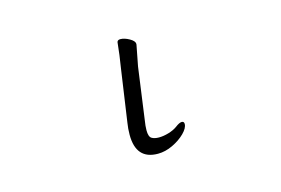

<svg xmlns="http://www.w3.org/2000/svg" viewBox="-71 -625 1142 781"><g transform="rotate(-15 500.0 -234.0)"><path d="M467 -470Q469 -479 481 -479Q498 -479 518.5 -467.5Q539 -456 539 -444V-441L522 -353L492 -135Q488 -111 488 -93Q488 -66 499.5 -59Q511 -52 530 -52Q549 -52 571 -58.5Q593 -65 608 -76Q625 -89 635 -89Q645 -89 645 -78Q645 -61 624 -40Q603 -19 571.5 -4Q540 11 509 11Q417 11 417 -93Q417 -119 421 -143L453 -364Q462 -418 467 -470Z"/></g></svg>

Font: Iansui 0.93
Style: Regular
Weight: 400
Designer: But Ko / Fontworks Inc.
Foundry: zi-hi.com / Fontworks Inc.
Version: Version 0.931